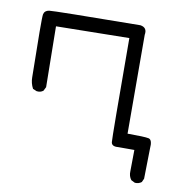

<svg xmlns="http://www.w3.org/2000/svg" viewBox="-67 -552 633 669"><g transform="rotate(10 250.0 -218.0)"><path d="M453.1 53.7 439.5 46.9Q429.7 34.2 430.7 16.6L431.6 -58.6H374Q351.6 -56.6 349.6 -71.8Q347.7 -86.9 346.7 -439.5L87.9 -435.5L90.8 -220.7L84 -207Q74.2 -199.2 60.5 -201.2L46.9 -207Q37.1 -225.6 37.1 -246.1Q33.2 -455.1 36.1 -468.8Q39.1 -482.4 54.7 -484.9Q70.3 -487.3 377 -490.2Q402.3 -486.3 397.5 -460L398.4 -110.4Q459 -110.4 473.1 -107.4Q487.3 -104.5 484.4 -72.3L482.4 34.2L476.6 46.9Q466.8 54.7 453.1 53.7Z"/></g></svg>

Font: JasonHandwriting4
Style: Regular
Weight: 400
Version: Version 1.01.21